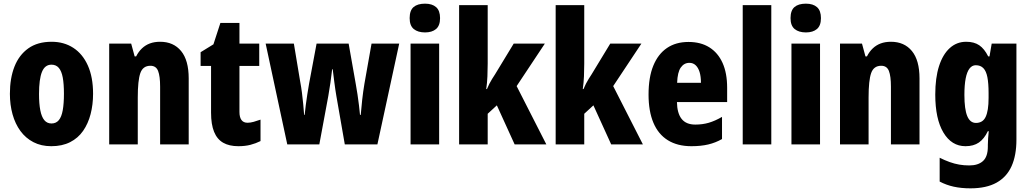

<svg xmlns="http://www.w3.org/2000/svg" viewBox="-20 -788 5622 1048"><path d="M488 -276Q488 -217 474.5 -165Q461 -113 433.5 -73.5Q406 -34 362.5 -12Q319 10 260 10Q205 10 162.5 -12Q120 -34 91.5 -73Q63 -112 48.5 -164Q34 -216 34 -276Q34 -361 59 -424.5Q84 -488 134.5 -524Q185 -560 262 -560Q329 -560 380 -527Q431 -494 459.5 -430.5Q488 -367 488 -276ZM193 -275Q193 -222 200 -186Q207 -150 222 -132Q237 -114 261 -114Q286 -114 301 -132Q316 -150 322.5 -186.5Q329 -223 329 -276Q329 -330 322.5 -365Q316 -400 301 -417.5Q286 -435 261 -435Q225 -435 209 -395.5Q193 -356 193 -275Z M854 -560Q927 -560 968.5 -509.5Q1010 -459 1010 -360V0H854V-315Q854 -372 843 -400.5Q832 -429 801 -429Q760 -429 746 -389Q732 -349 732 -256V0H576V-550H696L715 -480H723Q736 -506 755 -524Q774 -542 798.5 -551Q823 -560 854 -560Z M1331 -118Q1347 -118 1364.5 -123Q1382 -128 1402 -135V-18Q1376 -5 1347 2.5Q1318 10 1281 10Q1231 10 1198 -9Q1165 -28 1148.5 -68.5Q1132 -109 1132 -173V-428H1075V-503L1145 -546L1183 -663H1287V-550H1395V-428H1287V-177Q1287 -148 1298 -133Q1309 -118 1331 -118Z M1816 -264Q1810 -299 1805 -338.5Q1800 -378 1796 -410H1793Q1789 -375 1783.5 -336Q1778 -297 1772 -264L1723 0H1548L1430 -550H1584L1619 -340Q1624 -314 1628 -283Q1632 -252 1635 -220.5Q1638 -189 1640 -161H1643Q1645 -185 1649 -214Q1653 -243 1657.5 -273.5Q1662 -304 1667 -331L1708 -550H1883L1922 -329Q1927 -302 1931.5 -271.5Q1936 -241 1939.5 -212.5Q1943 -184 1945 -161H1949Q1952 -199 1957 -243.5Q1962 -288 1969 -330L2008 -550H2159L2040 0H1862Z M2377 -550V0H2221V-550ZM2300 -768Q2339 -768 2360.5 -749Q2382 -730 2382 -689Q2382 -648 2360 -629.5Q2338 -611 2300 -611Q2261 -611 2238.5 -629.5Q2216 -648 2216 -689Q2216 -731 2237.5 -749.5Q2259 -768 2300 -768Z M2642 -441Q2642 -407 2640.5 -371.5Q2639 -336 2634 -302H2638Q2644 -317 2651 -330.5Q2658 -344 2666 -357Q2674 -370 2682 -382L2784 -550H2954L2800 -318L2962 0H2789L2692 -213L2642 -167V0H2486V-760H2642Z M3169 -441Q3169 -407 3167.5 -371.5Q3166 -336 3161 -302H3165Q3171 -317 3178 -330.5Q3185 -344 3193 -357Q3201 -370 3209 -382L3311 -550H3481L3327 -318L3489 0H3316L3219 -213L3169 -167V0H3013V-760H3169Z M3738 -559Q3805 -559 3852 -529.5Q3899 -500 3924 -444.5Q3949 -389 3949 -309V-231H3675Q3676 -170 3700.5 -139Q3725 -108 3775 -108Q3815 -108 3849 -118Q3883 -128 3921 -150V-29Q3886 -9 3846 0.5Q3806 10 3754 10Q3678 10 3625.5 -22.5Q3573 -55 3546.5 -118Q3520 -181 3520 -272Q3520 -366 3546 -429.5Q3572 -493 3620.5 -526Q3669 -559 3738 -559ZM3743 -445Q3714 -445 3696 -419.5Q3678 -394 3676 -336H3806Q3806 -371 3798.5 -395Q3791 -419 3777 -432Q3763 -445 3743 -445Z M4190 0H4034V-760H4190Z M4456 -550V0H4300V-550ZM4379 -768Q4418 -768 4439.5 -749Q4461 -730 4461 -689Q4461 -648 4439 -629.5Q4417 -611 4379 -611Q4340 -611 4317.5 -629.5Q4295 -648 4295 -689Q4295 -731 4316.5 -749.5Q4338 -768 4379 -768Z M4843 -560Q4916 -560 4957.5 -509.5Q4999 -459 4999 -360V0H4843V-315Q4843 -372 4832 -400.5Q4821 -429 4790 -429Q4749 -429 4735 -389Q4721 -349 4721 -256V0H4565V-550H4685L4704 -480H4712Q4725 -506 4744 -524Q4763 -542 4787.5 -551Q4812 -560 4843 -560Z M5254 -560Q5297 -560 5325 -541Q5353 -522 5374 -480H5381L5393 -550H5528V-26Q5528 60 5501.5 119Q5475 178 5419.5 209Q5364 240 5277 240Q5227 240 5186 231Q5145 222 5109 203V73Q5137 87 5163.5 96.5Q5190 106 5216 110.5Q5242 115 5271 115Q5319 115 5345.5 91Q5372 67 5372 12V3Q5372 -13 5373.5 -34Q5375 -55 5377 -72H5372Q5352 -30 5323 -10Q5294 10 5250 10Q5174 10 5129.5 -64.5Q5085 -139 5085 -272Q5085 -363 5105.5 -427Q5126 -491 5164 -525.5Q5202 -560 5254 -560ZM5306 -432Q5286 -432 5272 -414Q5258 -396 5251 -360Q5244 -324 5244 -270Q5244 -192 5259.5 -154.5Q5275 -117 5307 -117Q5325 -117 5338.5 -125Q5352 -133 5360 -150Q5368 -167 5372 -192.5Q5376 -218 5376 -254V-280Q5376 -333 5369.5 -366.5Q5363 -400 5347.5 -416Q5332 -432 5306 -432Z"/></svg>

Font: Noto Sans Display Condensed ExtraBold
Style: Regular
Weight: 800
Width: 3
Designer: Monotype Design Team
Foundry: Monotype Imaging Inc.
Version: Version 2.003